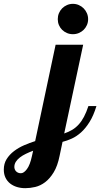

<svg xmlns="http://www.w3.org/2000/svg" viewBox="-222 -734 524 1004"><path d="M89.8 80.1Q79.1 133.8 58.8 167Q38.6 200.2 13.9 218.8Q-10.7 237.3 -37.8 243.7Q-64.9 250 -89.8 250Q-112.8 250 -133.1 243.9Q-153.3 237.8 -168.7 225.8Q-184.1 213.9 -193.1 195.6Q-202.1 177.2 -202.1 152.8Q-202.1 121.6 -187.3 97.9Q-172.4 74.2 -148.7 56.2Q-125 38.1 -95.7 25.4Q-66.4 12.7 -38.1 3.9L68.8 -500H212.9L113.8 -36.1Q136.7 -43.9 155.3 -54.9Q173.8 -65.9 189.2 -82.8Q204.6 -99.6 217 -123Q229.5 -146.5 240.2 -179.2H282.2Q267.1 -129.4 246.3 -96.2Q225.6 -63 201.9 -41.7Q178.2 -20.5 153.3 -9.3Q128.4 2 105 7.8ZM238.8 -633.8Q238.8 -617.2 232.4 -602.8Q226.1 -588.4 215.3 -577.9Q204.6 -567.4 190.2 -561.3Q175.8 -555.2 159.2 -555.2Q142.6 -555.2 128.2 -561.3Q113.8 -567.4 103 -577.9Q92.3 -588.4 86.2 -602.8Q80.1 -617.2 80.1 -633.8Q80.1 -650.4 86.2 -665Q92.3 -679.7 103 -690.4Q113.8 -701.2 128.2 -707.5Q142.6 -713.9 159.2 -713.9Q175.8 -713.9 190.2 -707.5Q204.6 -701.2 215.3 -690.4Q226.1 -679.7 232.4 -665Q238.8 -650.4 238.8 -633.8ZM-48.8 54.2Q-68.4 61.5 -86.2 70.1Q-104 78.6 -117.4 88.9Q-130.9 99.1 -138.9 111.6Q-147 124 -147 139.2Q-147 144.5 -145 150.4Q-143.1 156.2 -138.7 161.1Q-134.3 166 -127.9 168.9Q-121.6 171.9 -112.8 171.9Q-97.2 171.9 -81.1 150.1Q-64.9 128.4 -55.2 83Z"/></svg>

Font: Lobster
Style: Regular
Weight: 400
Designer: Pablo Impallari
Foundry: Pablo Impallari
Version: Version 1.007; ttfautohint (v1.1) -l 8 -r 50 -G 50 -x 14 -D 